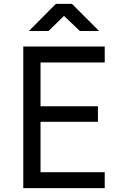

<svg xmlns="http://www.w3.org/2000/svg" viewBox="-20 -970 640 990"><path d="M100 0V-730H520V-648H189V-422H485V-342H189V-82H520V0ZM129 -810 268 -950H351L491 -810H392L310 -888L230 -810Z"/></svg>

Font: JetBrainsMono NFM
Style: Regular
Weight: 400
Monospace: yes
Designer: Philipp Nurullin, Konstantin Bulenkov
Foundry: JetBrains
Version: Version 2.304; ttfautohint (v1.8.4.7-5d5b);Nerd Fonts 3.3.0